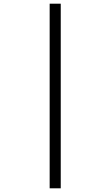

<svg xmlns="http://www.w3.org/2000/svg" viewBox="-20 -780 599 1040"><path d="M249 240V-760H309V240Z"/></svg>

Font: Noto Serif Ahom
Style: Regular
Weight: 400
Designer: Monotype Design Team
Foundry: Monotype Imaging Inc.
Version: Version 2.007; ttfautohint (v1.8.4.7-5d5b)